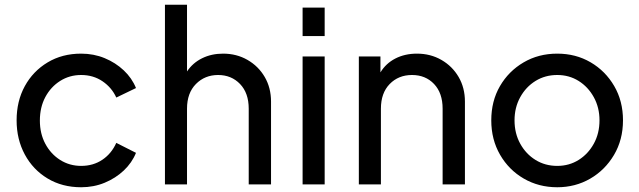

<svg xmlns="http://www.w3.org/2000/svg" viewBox="-20 -777 2694 809"><path d="M322 12Q242 12 180.5 -25Q119 -62 84.5 -126Q50 -190 50 -270Q50 -351 84.5 -414Q119 -477 180.5 -514Q242 -551 322 -551Q375 -551 421 -532Q467 -513 501.5 -480.5Q536 -448 553 -406L470 -366Q451 -408 412 -434.5Q373 -461 322 -461Q273 -461 233.5 -436Q194 -411 171 -368Q148 -325 148 -269Q148 -214 171 -171Q194 -128 233.5 -103Q273 -78 322 -78Q373 -78 411.5 -104Q450 -130 470 -175L553 -133Q536 -91 501.5 -58.5Q467 -26 421 -7Q375 12 322 12Z M675 0V-757H768V-476Q792 -512 831.5 -531.5Q871 -551 920 -551Q977 -551 1023 -524.5Q1069 -498 1095.5 -452.5Q1122 -407 1122 -349V0H1028V-319Q1028 -385 991.5 -423Q955 -461 899 -461Q843 -461 805.5 -423Q768 -385 768 -319V0Z M1255 -625V-745H1348V-625ZM1255 0V-539H1348V0Z M1492 0V-539H1583V-472Q1606 -510 1646 -530.5Q1686 -551 1737 -551Q1794 -551 1840 -524.5Q1886 -498 1912.5 -452.5Q1939 -407 1939 -349V0H1845V-319Q1845 -385 1809 -423Q1773 -461 1716 -461Q1659 -461 1622 -423Q1585 -385 1585 -319V0Z M2328 12Q2250 12 2187 -24.5Q2124 -61 2087 -125Q2050 -189 2050 -270Q2050 -351 2086.5 -414Q2123 -477 2186 -514Q2249 -551 2328 -551Q2406 -551 2468.5 -514.5Q2531 -478 2568 -414.5Q2605 -351 2605 -270Q2605 -188 2567 -124Q2529 -60 2466.5 -24Q2404 12 2328 12ZM2328 -78Q2378 -78 2418 -103Q2458 -128 2482 -171.5Q2506 -215 2506 -270Q2506 -324 2482 -367.5Q2458 -411 2418 -436Q2378 -461 2328 -461Q2277 -461 2236.5 -436Q2196 -411 2172 -367.5Q2148 -324 2148 -270Q2148 -215 2172 -171.5Q2196 -128 2236.5 -103Q2277 -78 2328 -78Z"/></svg>

Font: Pitagon Sans Text Medium
Style: Regular
Weight: 500
Designer: Travis Tran
Foundry: Pitagon
Version: Version 1.000; ttfautohint (v1.8.4.7-5d5b);gftools[0.9.26]